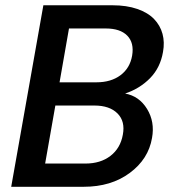

<svg xmlns="http://www.w3.org/2000/svg" viewBox="-20 -715 670 735"><path d="M450.2 -199.2Q460 -250.5 429.7 -280.8Q399.4 -311 341.8 -311H191.9L152.8 -88.9H307.1Q364.7 -88.9 402.8 -118.2Q440.9 -147.5 450.2 -199.2ZM485.8 -502Q494.1 -550.8 467.3 -578.4Q440.4 -606 384.8 -606H244.1L208 -399.9H349.1Q404.8 -399.9 441.2 -427Q477.5 -454.1 485.8 -502ZM562 -187Q548.3 -106 476.8 -53Q405.3 0 300.8 0H22.9L146 -694.8H411.1Q464.8 -694.8 505.6 -680.7Q546.4 -666.5 569.8 -642.1Q593.3 -617.7 602.1 -585.4Q610.8 -553.2 604 -516.1Q593.8 -456.1 554.7 -416Q515.6 -376 459 -356.9Q512.7 -347.2 543 -297.9Q573.2 -248.5 562 -187Z"/></svg>

Font: Poppins Medium
Style: Italic
Weight: 500
Italic angle: -10°
Designer: Ninad Kale (Devanagari), Jonny Pinhorn (Latin)
Foundry: Indian Type Foundry
Version: Version 3.200;PS 1.000;hotconv 16.6.54;makeotf.lib2.5.65590